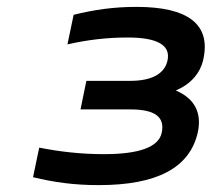

<svg xmlns="http://www.w3.org/2000/svg" viewBox="-20 -529 640 558"><path d="M358 -294H231L214 -211H359C429 -211 460 -190 450 -143C441 -102 386 -81 282 -81C216 -81 154 -88 94 -100L76 -14C138 1 196 9 267 9C436 9 532 -41 555 -145C567 -202 545 -243 491 -266C535 -285 562 -316 571 -357C593 -458 527 -509 377 -509C311 -509 255 -501 194 -486L176 -400C233 -413 290 -420 351 -420C437 -420 476 -398 467 -354C459 -315 422 -294 358 -294Z"/></svg>

Font: LT Wave Mono Medium
Style: Italic
Weight: 500
Designer: Daniel Lyons
Version: Version 2.5 (Glyphs App)